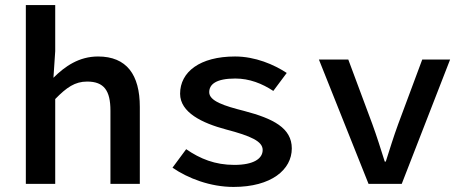

<svg xmlns="http://www.w3.org/2000/svg" viewBox="-20 -726 1837 758"><path d="M82 0H198V-335C243 -381 276 -404 324 -404C391 -404 416 -368 416 -289V0H532V-304C532 -431 480 -503 367 -503C292 -503 236 -464 191 -419L198 -524V-706H82Z M661 -64C722 -22 810 12 902 12C1051 12 1132 -56 1132 -140C1132 -221 1058 -258 944 -288C865 -308 806 -327 806 -362C806 -393 833 -416 909 -416C965 -416 1015 -396 1059 -367L1112 -438C1062 -471 988 -503 908 -503C769 -503 691 -442 691 -356C691 -282 778 -240 872 -215C971 -189 1017 -168 1017 -134C1017 -100 982 -75 905 -75C829 -75 770 -99 715 -137Z M1435 0H1566L1757 -491H1647L1552 -236C1534 -187 1519 -138 1503 -88H1499C1483 -138 1468 -187 1450 -236L1355 -491H1239Z"/></svg>

Font: Source Code Pro Semibold
Style: Regular
Weight: 600
Monospace: yes
Designer: Paul D. Hunt
Foundry: Adobe Systems Incorporated
Version: Version 1.017;PS 1.000;hotconv 1.0.70;makeotf.lib2.5.5900